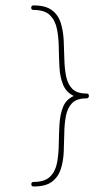

<svg xmlns="http://www.w3.org/2000/svg" viewBox="-20 -717 384 700"><path d="M93.8 -689Q93.8 -697.3 102.5 -697.3Q146 -697.3 169.2 -679.9Q192.4 -662.6 201.4 -633.8Q210.4 -605 212.2 -570.8Q213.9 -536.6 214.6 -502.4Q215.3 -468.3 220.9 -439.5Q226.6 -410.6 243.4 -393.3Q260.3 -376 295.4 -376Q304.2 -376 304.2 -367.2Q304.2 -361.3 298.8 -358.9Q298.3 -358.9 297.9 -358.9Q296.9 -358.4 295.9 -358.4Q295.9 -358.4 295.4 -358.4Q259.8 -358.4 242.9 -341.1Q226.1 -323.7 220.5 -294.9Q214.8 -266.1 214.4 -231.9Q213.9 -197.8 212.4 -163.6Q210.9 -129.4 201.7 -100.6Q192.4 -71.8 169.4 -54.4Q146.5 -37.1 102.5 -37.1Q94.2 -37.1 94.2 -45.4Q94.2 -53.7 102.5 -53.7Q143.1 -53.7 162.6 -73Q182.1 -92.3 188 -123.5Q193.8 -154.8 194.3 -191.4Q194.8 -228 196.8 -263.4Q198.7 -298.8 209.7 -326.7Q220.7 -354.5 249 -367.2Q221.2 -380.4 210 -408.2Q198.7 -436 196.8 -471.4Q194.8 -506.8 194.3 -543.5Q193.8 -580.1 187.7 -611.1Q181.6 -642.1 162.4 -661.4Q143.1 -680.7 102.5 -680.7Q93.8 -680.7 93.8 -689Z"/></svg>

Font: Mikhak Thin
Style: Regular
Weight: 100
Designer: Amin Abedi
Version: Version 3.3